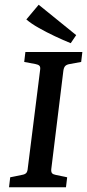

<svg xmlns="http://www.w3.org/2000/svg" viewBox="-20 -789 367 809"><path d="M18 0 23 -42 72 -52Q85 -54 90.5 -60Q96 -66 97 -80L149 -494Q151 -507 146 -512Q141 -517 130 -519L82 -528L87 -570H327L322 -528L273 -519Q261 -517 255 -511Q249 -505 247 -491L196 -76Q195 -64 199.5 -59Q204 -54 215 -52L263 -42L258 0ZM301 -641 278 -607Q246 -620 211 -636.5Q176 -653 144 -671Q112 -689 91 -707L143 -769Z"/></svg>

Font: Yrsa Medium
Style: Italic
Weight: 500
Italic angle: -7.10001°
Designer: Anna Giedrys (Yrsa+Rasa design), David Brezina (Yrsa art-direction, Rasa art-direction, design)
Foundry: Rosetta Type Foundry
Version: Version 2.004